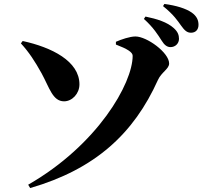

<svg xmlns="http://www.w3.org/2000/svg" viewBox="-20 -885 1040 974"><path d="M845 -646C870 -646 888 -665 888 -688C888 -707 882 -724 862 -742C828 -773 776 -789 718 -801L710 -789C759 -745 782 -707 800 -679C814 -656 828 -646 845 -646ZM949 -719C973 -719 987 -735 987 -759C987 -783 978 -803 953 -821C923 -842 874 -857 814 -865L807 -854C863 -809 882 -778 898 -756C916 -731 928 -719 949 -719ZM781 -479C799 -519 838 -535 838 -563C838 -618 725 -700 667 -700C639 -700 595 -685 568 -673V-659C626 -637 653 -620 653 -602C653 -462 475 -150 123 52L133 69C464 -27 659 -208 781 -479ZM191 -513C231 -440 247 -371 305 -371C346 -371 383 -410 383 -457C383 -575 242 -645 95 -677L86 -665C128 -619 157 -574 191 -513Z"/></svg>

Font: Noto Serif KR Black
Style: Regular
Weight: 900
Version: Version 1.001;PS 1.001;hotconv 16.6.54;makeotf.lib2.5.65590